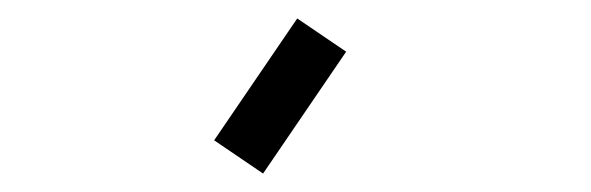

<svg xmlns="http://www.w3.org/2000/svg" viewBox="-20 -24 640 208"><path d="M265 164 355 32 302 -4 212 128Z"/></svg>

Font: LilGrotesk
Style: Regular
Weight: 400
Designer: Bastien Sozeau
Foundry: NBR — Bastien Sozeau
Version: Version 2.001